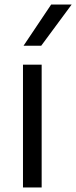

<svg xmlns="http://www.w3.org/2000/svg" viewBox="-20 -828 336 848"><path d="M81.5 0V-542.5H164V0ZM84 -626 206 -808H296.5L162 -626Z"/></svg>

Font: Encode Sans Semi Expanded
Style: Regular
Weight: 400
Width: 6
Designer: Multiple Designers
Foundry: Impallari Type
Version: Version 2.000